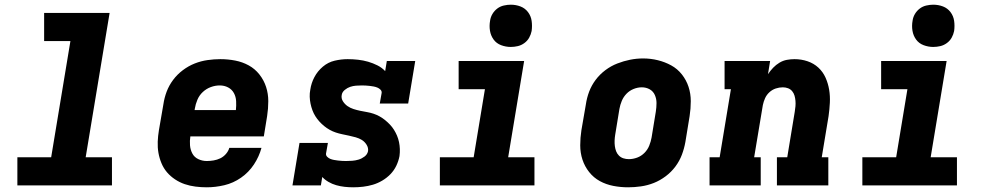

<svg xmlns="http://www.w3.org/2000/svg" viewBox="-20 -790 4240 818"><path d="M54 0V-120H198L280 -615H168V-735H447L345 -120H457V0Z M861 8Q837 8 813 5Q789 2 767 -5.5Q745 -13 725.5 -26Q706 -39 691.5 -56Q677 -73 668 -94.5Q659 -116 655 -139Q651 -162 652 -186.5Q653 -211 657 -235L676 -345Q680 -373 690 -399.5Q700 -426 717.5 -449.5Q735 -473 759 -491Q783 -509 809.5 -519.5Q836 -530 864 -534Q892 -538 919 -538Q951 -538 982 -532Q1013 -526 1039.5 -511.5Q1066 -497 1085 -473Q1104 -449 1113.5 -420Q1123 -391 1123 -359Q1123 -327 1118 -295L1104 -209H791Q788 -190 789.5 -171Q791 -152 799.5 -136Q808 -120 825 -112Q842 -104 861 -104Q875 -104 890 -106.5Q905 -109 918.5 -115.5Q932 -122 942.5 -134Q953 -146 957 -160H1094Q1084 -123 1062 -89.5Q1040 -56 1007 -33Q974 -10 936 -1Q898 8 861 8ZM809 -321H985Q987 -340 986 -359Q985 -378 976.5 -393.5Q968 -409 952 -417.5Q936 -426 916 -426Q897 -426 878 -419Q859 -412 844 -398Q829 -384 821 -365Q813 -346 810 -327Z M1485 8Q1467 8 1448.5 6Q1430 4 1412.5 -1Q1395 -6 1379.5 -15Q1364 -24 1353 -36L1347 0H1226L1256 -181H1377L1369 -136Q1368 -128 1374 -122Q1380 -116 1387.5 -113Q1395 -110 1403.5 -108.5Q1412 -107 1420.5 -106Q1429 -105 1437.5 -104.5Q1446 -104 1454 -104Q1467 -104 1480.5 -105Q1494 -106 1507.5 -110Q1521 -114 1533 -123Q1545 -132 1548 -146Q1550 -160 1542 -173Q1534 -186 1522 -193.5Q1510 -201 1495.5 -205Q1481 -209 1467 -212Q1453 -215 1438.5 -218Q1424 -221 1410.5 -225.5Q1397 -230 1384.5 -237Q1372 -244 1361 -253Q1350 -262 1340.5 -272.5Q1331 -283 1323.5 -295Q1316 -307 1311 -320.5Q1306 -334 1303 -348.5Q1300 -363 1299.5 -378Q1299 -393 1302 -408Q1306 -436 1319.5 -461.5Q1333 -487 1355.5 -506Q1378 -525 1406 -531.5Q1434 -538 1461 -538Q1483 -538 1505.5 -535.5Q1528 -533 1548.5 -527Q1569 -521 1588 -511.5Q1607 -502 1621 -487L1628 -530H1749L1719 -349H1598L1606 -394Q1607 -402 1601 -408Q1595 -414 1587.5 -417Q1580 -420 1572 -421.5Q1564 -423 1555.5 -424Q1547 -425 1538.5 -425.5Q1530 -426 1522 -426Q1509 -426 1496.5 -425Q1484 -424 1472 -420Q1460 -416 1449 -407Q1438 -398 1436 -386Q1433 -371 1441 -358.5Q1449 -346 1460.5 -338Q1472 -330 1486 -325.5Q1500 -321 1514.5 -318Q1529 -315 1543.5 -312.5Q1558 -310 1571.5 -305.5Q1585 -301 1597.5 -294Q1610 -287 1621 -278Q1632 -269 1641.5 -259Q1651 -249 1658.5 -237Q1666 -225 1671.5 -212Q1677 -199 1680 -184.5Q1683 -170 1683.5 -155Q1684 -140 1682 -125Q1678 -104 1668.5 -84Q1659 -64 1643.5 -48Q1628 -32 1608.5 -20.5Q1589 -9 1568.5 -3Q1548 3 1527 5.5Q1506 8 1485 8Z M1854 0V-120H1998L2046 -410H1934V-530H2213L2145 -120H2257V0ZM2156 -590Q2135 -590 2115 -597.5Q2095 -605 2083 -621.5Q2071 -638 2067.5 -659Q2064 -680 2068 -702Q2070 -717 2078 -730.5Q2086 -744 2098.5 -753.5Q2111 -763 2126.5 -766.5Q2142 -770 2156 -770Q2178 -770 2197.5 -762.5Q2217 -755 2229.5 -738.5Q2242 -722 2245 -701Q2248 -680 2245 -658Q2242 -643 2234.5 -629.5Q2227 -616 2214 -606.5Q2201 -597 2186 -593.5Q2171 -590 2156 -590Z M2656 8Q2624 8 2593 2Q2562 -4 2535.5 -18.5Q2509 -33 2490 -57Q2471 -81 2461.5 -110Q2452 -139 2452 -171Q2452 -203 2457 -235L2476 -345Q2480 -373 2490 -399.5Q2500 -426 2517.5 -449.5Q2535 -473 2559 -491Q2583 -509 2610 -519.5Q2637 -530 2664.5 -535.5Q2692 -541 2720 -541Q2752 -541 2782.5 -533.5Q2813 -526 2839.5 -511.5Q2866 -497 2885 -473Q2904 -449 2913.5 -420Q2923 -391 2923 -359Q2923 -327 2918 -295L2900 -185Q2895 -157 2885 -130.5Q2875 -104 2857.5 -80.5Q2840 -57 2816 -39Q2792 -21 2765.5 -10.5Q2739 0 2711 4Q2683 8 2656 8ZM2659 -112Q2677 -112 2694.5 -118.5Q2712 -125 2725.5 -138.5Q2739 -152 2746 -169.5Q2753 -187 2756 -204L2774 -314Q2777 -333 2777 -351Q2777 -369 2770 -385Q2763 -401 2748 -409.5Q2733 -418 2714 -418Q2697 -418 2679.5 -411Q2662 -404 2649 -390.5Q2636 -377 2629 -360Q2622 -343 2619 -326L2601 -216Q2599 -204 2598.5 -191.5Q2598 -179 2599.5 -167.5Q2601 -156 2605 -145.5Q2609 -135 2617 -127Q2625 -119 2636 -115.5Q2647 -112 2659 -112Z M3003 0V-120H3046L3094 -410H3067V-530H3261L3252 -474Q3262 -489 3274 -501.5Q3286 -514 3301 -523Q3316 -532 3332.5 -535Q3349 -538 3365 -538Q3394 -538 3420.5 -529Q3447 -520 3466.5 -502Q3486 -484 3497 -459.5Q3508 -435 3512.5 -408Q3517 -381 3515.5 -352Q3514 -323 3510 -295L3481 -120H3509V0H3290V-120H3334L3366 -314Q3368 -326 3369 -337.5Q3370 -349 3369 -360.5Q3368 -372 3365 -382.5Q3362 -393 3355 -401.5Q3348 -410 3337.5 -414Q3327 -418 3315 -418Q3300 -418 3285 -413Q3270 -408 3258 -397Q3246 -386 3239.5 -371.5Q3233 -357 3230 -342L3193 -120H3221V0Z M3654 0V-120H3798L3846 -410H3734V-530H4013L3945 -120H4057V0ZM3956 -590Q3935 -590 3915 -597.5Q3895 -605 3883 -621.5Q3871 -638 3867.5 -659Q3864 -680 3868 -702Q3870 -717 3878 -730.5Q3886 -744 3898.5 -753.5Q3911 -763 3926.5 -766.5Q3942 -770 3956 -770Q3978 -770 3997.5 -762.5Q4017 -755 4029.5 -738.5Q4042 -722 4045 -701Q4048 -680 4045 -658Q4042 -643 4034.5 -629.5Q4027 -616 4014 -606.5Q4001 -597 3986 -593.5Q3971 -590 3956 -590Z"/></svg>

Font: Iosevka Curly Slab HvExObl
Style: Regular
Weight: 900
Width: 7
Italic angle: -9°
Monospace: yes
Designer: Belleve Invis
Foundry: Belleve Invis
Version: Version 11.1.0; ttfautohint (v1.8.3)